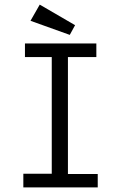

<svg xmlns="http://www.w3.org/2000/svg" viewBox="-20 -811 540 831"><path d="M81 0V-59H204V-564H88V-623H397V-564H274V-58H403V0ZM282 -660 112 -721 152 -791 305 -702Z"/></svg>

Font: Ligconsolata
Style: Regular
Weight: 400
Monospace: yes
Designer: Raph Levien, Cyreal, Brenton Simpson
Foundry: Raph Levien, Cyreal, Google
Version: Version 3.001; ttfautohint (v1.8.2.53-6de2)